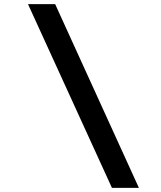

<svg xmlns="http://www.w3.org/2000/svg" viewBox="-20 -799 781 933"><path d="M655 114H524L116 -779H248Z"/></svg>

Font: DM Sans 18pt
Style: Bold Italic
Weight: 700
Italic angle: -10°
Designer: Colophon Foundry, Jonny Pinhorn
Foundry: Colophon Foundry
Version: Version 4.004;gftools[0.9.30]